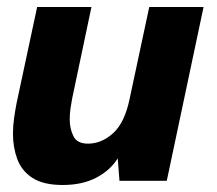

<svg xmlns="http://www.w3.org/2000/svg" viewBox="-20 -516 618 548"><path d="M159 12Q104 12 73 -8Q42 -28 29.5 -61.5Q17 -95 17 -134Q17 -156 20 -177.5Q23 -199 27 -220L86 -496H241L186 -235Q184 -225 181.5 -208.5Q179 -192 179 -175Q179 -149 189.5 -127.5Q200 -106 231 -106Q270 -106 303 -136Q336 -166 350 -234L406 -496H561L456 0H321L316 -64Q295 -30 255 -9Q215 12 159 12Z"/></svg>

Font: Atkinson Hyperlegible
Style: Bold Italic
Weight: 700
Italic angle: -12°
Designer: Elliott Scott, Megan Eiswerth, Linus Boman, Theodore Petrosky
Foundry: Braille Institute
Version: Version 1.006; ttfautohint (v1.8.3)